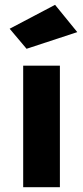

<svg xmlns="http://www.w3.org/2000/svg" viewBox="-20 -775 344 795"><path d="M76 0V-503H228V0ZM90 -573 20 -656 208 -755 300 -642Z"/></svg>

Font: Cairo Play ExtraBold
Style: Regular
Weight: 800
Version: Version 3.119